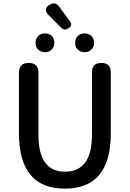

<svg xmlns="http://www.w3.org/2000/svg" viewBox="-20 -1111 773 1144"><path d="M367 13Q93 13 93 -316V-678Q93 -736 151 -736Q209 -736 209 -678V-308Q209 -88 367 -88Q528 -88 528 -308V-522V-680Q528 -736 584 -736Q640 -736 640 -680V-316Q640 13 367 13ZM248 -800Q223 -800 207.5 -815.5Q192 -831 192 -856Q192 -881 207.5 -896.5Q223 -912 248 -912Q273 -912 288.5 -896.5Q304 -881 304 -856.5Q304 -832 288 -816Q274 -800 248 -800ZM484 -800Q459 -800 443.5 -815.5Q428 -831 428 -856Q428 -881 443.5 -896.5Q459 -912 484 -912Q509 -912 525 -896.5Q541 -881 541 -856.5Q541 -832 525 -816Q509 -800 484 -800ZM346 -945 299 -991 269 -1022Q235 -1056 274 -1082Q308 -1104 333 -1071L396 -985Q416 -959 387 -942Q364 -927 346 -945Z"/></svg>

Font: GenSenRounded JP M
Style: Regular
Weight: 500
Version: Version 1.501;PS 1;hotconv 16.6.51;makeotf.lib2.5.65220